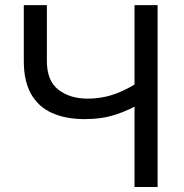

<svg xmlns="http://www.w3.org/2000/svg" viewBox="-20 -748 736 768"><path d="M318.8 -271.5Q243.2 -271.5 188.5 -295.9Q133.8 -320.3 104.5 -371.8Q75.2 -423.3 75.2 -503.9V-727.5H167.5V-504.4Q167.5 -424.8 213.6 -389.2Q259.8 -353.5 330.6 -353.5Q390.6 -353.5 444.3 -373.8Q498 -394 545.9 -428.2V-337.4Q499 -308.1 443.4 -289.8Q387.7 -271.5 318.8 -271.5ZM518.1 0V-727.5H610.4V0Z"/></svg>

Font: Inter 16pt
Style: Regular
Weight: 400
Version: Version 4.001;git-66647c0bb